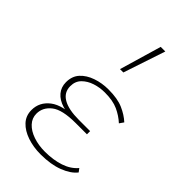

<svg xmlns="http://www.w3.org/2000/svg" viewBox="-221 -780 854 854"><g transform="rotate(45 206.0 -353.0)"><path d="M215 5Q170 5 131.5 -8Q93 -21 70 -45.5Q47 -70 47 -106Q47 -156 88.5 -188Q130 -220 221 -220V-206Q173 -206 139 -216.5Q105 -227 86.5 -249Q68 -271 68 -302Q68 -340 90 -364Q112 -388 148 -400.5Q184 -413 225 -413Q282 -413 317.5 -397.5Q353 -382 378 -359L364 -339Q339 -362 306.5 -377Q274 -392 223 -392Q191 -392 162 -382.5Q133 -373 113.5 -353.5Q94 -334 94 -303Q94 -264 128 -244Q162 -224 227 -224H298V-204H227Q143 -204 108.5 -177Q74 -150 74 -110Q74 -82 93.5 -61Q113 -40 146.5 -28.5Q180 -17 220 -17Q273 -17 314.5 -31Q356 -45 380 -74L392 -58Q370 -30 324.5 -12.5Q279 5 215 5ZM197 -513 255 -711H284L218 -513Z"/></g></svg>

Font: Ysabeau Office Thin
Style: Regular
Weight: 250
Designer: Christian Thalmann (Catharsis Fonts)
Version: Version 2.001;gftools[0.9.30]; featfreeze: tnum,lnum,ss02